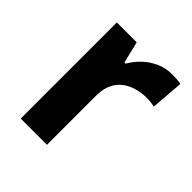

<svg xmlns="http://www.w3.org/2000/svg" viewBox="-158 -663 771 771"><g transform="rotate(45 227.0 -278.0)"><path d="M383 -556Q394 -556 409 -555Q424 -554 433 -552L422 -412Q415 -414 401.5 -415.5Q388 -417 378 -417Q349 -417 322 -409.5Q295 -402 273.5 -386Q252 -370 239.5 -343.5Q227 -317 227 -278V0H78V-546H191L213 -454H220Q236 -482 260 -505Q284 -528 315.5 -542Q347 -556 383 -556Z"/></g></svg>

Font: Noto Sans Tamil
Style: Regular
Weight: 400
Designer: Jelle Bosma - Monotype Design Team
Foundry: Monotype Imaging Inc.
Version: Version 2.003